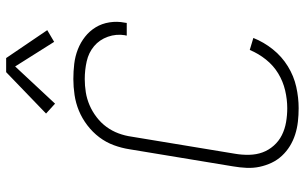

<svg xmlns="http://www.w3.org/2000/svg" viewBox="-208 -800 1015 640"><g transform="rotate(-90 300.0 -479.5)"><path d="M260 8Q237 8 215 5.5Q193 3 172.5 -3.5Q152 -10 134 -21Q116 -32 101.5 -47.5Q87 -63 78 -82Q69 -101 64.5 -122Q60 -143 61 -165.5Q62 -188 66 -211L123 -556Q127 -582 136.5 -608Q146 -634 163 -656.5Q180 -679 203 -696.5Q226 -714 251.5 -724.5Q277 -735 304 -739Q331 -743 357 -743Q383 -743 408 -740Q433 -737 456 -728Q479 -719 498 -704Q517 -689 529.5 -668.5Q542 -648 546 -622.5Q550 -597 545 -572Q545 -570 544.5 -568.5Q544 -567 544 -565H502Q502 -566 502 -567.5Q502 -569 503 -570Q508 -600 498 -628Q488 -656 466.5 -674Q445 -692 416 -698.5Q387 -705 357 -705Q335 -705 313 -701.5Q291 -698 270 -689Q249 -680 230 -665.5Q211 -651 197.5 -632.5Q184 -614 176 -592.5Q168 -571 165 -549L108 -204Q104 -181 104.5 -157Q105 -133 112.5 -112.5Q120 -92 135 -75Q150 -58 170 -48Q190 -38 213 -34Q236 -30 260 -30Q289 -30 319 -37Q349 -44 375.5 -60Q402 -76 422 -101Q442 -126 454 -155L494 -143Q480 -108 456 -78Q432 -48 399.5 -28Q367 -8 331 0Q295 8 260 8ZM275 -804 242 -834 380 -967H427L520 -830L481 -807L399 -937Z"/></g></svg>

Font: Iosevka Curly XLtEx
Style: Italic
Weight: 200
Width: 7
Italic angle: -9°
Monospace: yes
Designer: Belleve Invis
Foundry: Belleve Invis
Version: Version 11.1.0; ttfautohint (v1.8.3)